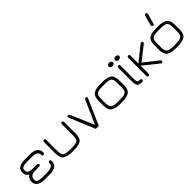

<svg xmlns="http://www.w3.org/2000/svg" viewBox="223 -1893 3060 3060"><g transform="rotate(-45 1753.0 -363.5)"><path d="M309.6 -207H225.6Q110.4 -207 110.4 -111.3Q110.4 -50.8 229.5 -50.8H349.6Q425.8 -50.8 457 -85Q472.7 -100.6 472.7 -128.9Q472.7 -129.9 472.7 -130.9Q472.7 -131.8 471.7 -131.8Q471.7 -160.2 497.1 -160.2Q522.5 -160.2 522.5 -126Q522.5 -60.5 475.1 -30.3Q427.7 0 356.4 0H222.7Q152.3 0 106 -29.3Q59.6 -58.6 59.6 -127Q59.6 -195.3 117.2 -231.4Q59.6 -256.8 59.6 -324.2Q59.6 -391.6 106 -420.9Q152.3 -450.2 222.7 -450.2H356.4Q427.7 -450.2 475.1 -419.9Q522.5 -389.6 522.5 -324.2Q522.5 -290 497.1 -290Q471.7 -290 471.7 -319.3Q471.7 -348.6 457 -365.2Q443.4 -382.8 419.9 -388.7Q381.8 -399.4 354.5 -399.4Q352.5 -399.4 349.6 -399.4H229.5Q109.4 -399.4 109.4 -338.9Q109.4 -292 135.7 -274.9Q162.1 -257.8 225.6 -257.8H309.6Q344.7 -257.8 344.7 -232.4Q344.7 -207 309.6 -207Z M892.6 0H865.2Q752.9 0 700.2 -34.7Q647.5 -69.3 647.5 -171.9V-423.8Q647.5 -457 672.9 -457Q698.2 -457 698.2 -423.8V-172.9Q698.2 -93.8 733.4 -72.3Q768.6 -50.8 865.2 -50.8H892.6Q987.3 -50.8 1018.6 -72.3Q1049.8 -93.8 1049.8 -172.9V-423.8Q1049.8 -457 1075.2 -457Q1100.6 -457 1100.6 -423.8V-171.9Q1100.6 -68.4 1052.2 -34.2Q1003.9 0 892.6 0Z M1416 -49.8 1589.8 -441.4Q1597.7 -461.9 1619.1 -461.9Q1640.6 -461.9 1640.6 -442.4Q1640.6 -434.6 1636.7 -425.8L1447.3 4.9H1378.9L1201.2 -425.8Q1197.3 -434.6 1197.3 -441.4Q1197.3 -461.9 1220.7 -461.9Q1238.3 -461.9 1248 -440.4Z M1973.6 0H1945.3Q1833 0 1780.3 -34.7Q1727.5 -69.3 1727.5 -171.9V-278.3Q1727.5 -380.9 1780.3 -415.5Q1833 -450.2 1945.3 -450.2H1973.6Q2085.9 -450.2 2138.2 -415.5Q2190.4 -380.9 2190.4 -278.3V-171.9Q2190.4 -69.3 2138.2 -34.7Q2085.9 0 1973.6 0ZM1945.3 -50.8H1973.6Q2064.5 -50.8 2093.8 -66.4Q2123 -82 2131.3 -106.4Q2139.6 -130.9 2139.6 -172.9V-277.3Q2139.6 -359.4 2100.6 -380.9Q2066.4 -399.4 1982.4 -399.4Q1978.5 -399.4 1973.6 -399.4H1945.3Q1854.5 -399.4 1824.7 -383.8Q1794.9 -368.2 1786.6 -343.8Q1778.3 -319.3 1778.3 -277.3V-172.9Q1778.3 -91.8 1818.4 -70.3Q1854.5 -50.8 1945.3 -50.8Z M2225.6 -551.8Q2225.6 -568.4 2242.2 -580.1Q2258.8 -591.8 2274.9 -591.8Q2291 -591.8 2308.1 -580.1Q2325.2 -568.4 2325.2 -551.8Q2325.2 -535.2 2308.1 -523.4Q2291 -511.7 2274.9 -511.7Q2258.8 -511.7 2242.2 -523.4Q2225.6 -535.2 2225.6 -551.8ZM2368.2 -551.8Q2368.2 -568.4 2384.8 -580.1Q2401.4 -591.8 2417.5 -591.8Q2433.6 -591.8 2450.7 -580.1Q2467.8 -568.4 2467.8 -551.8Q2467.8 -535.2 2450.7 -523.4Q2433.6 -511.7 2417.5 -511.7Q2401.4 -511.7 2384.8 -523.4Q2368.2 -535.2 2368.2 -551.8ZM2425.8 0H2418.9Q2362.3 0 2341.8 -27.3Q2321.3 -54.7 2321.3 -123V-423.8Q2321.3 -457 2346.7 -457Q2372.1 -457 2372.1 -423.8V-107.4Q2372.1 -76.2 2383.8 -63.5Q2393.6 -50.8 2426.8 -50.8Q2460 -50.8 2460 -25.4Q2460 0 2425.8 0Z M2877.9 -41Q2891.6 -31.2 2891.6 -20.5Q2891.6 -9.8 2884.8 -1.5Q2877.9 6.8 2867.2 6.8Q2856.4 6.8 2845.7 -2L2596.7 -202.1V-23.4Q2596.7 6.8 2571.3 6.8Q2545.9 6.8 2545.9 -23.4V-425.8Q2545.9 -457 2571.3 -457Q2596.7 -457 2596.7 -425.8V-251L2844.7 -450.2Q2856.4 -460 2867.2 -460Q2877.9 -460 2884.8 -451.2Q2891.6 -442.4 2891.6 -431.6Q2891.6 -420.9 2877 -411.1L2642.6 -226.6Z M3193.4 -509.8Q3166 -509.8 3166 -544.9Q3166 -550.8 3168 -556.6L3210.9 -710Q3218.8 -734.4 3240.7 -734.4Q3262.7 -734.4 3262.7 -708Q3262.7 -701.2 3261.7 -697.3L3217.8 -543.9Q3210.9 -509.8 3193.4 -509.8ZM3228.5 0H3200.2Q3087.9 0 3035.2 -34.7Q2982.4 -69.3 2982.4 -171.9V-278.3Q2982.4 -380.9 3035.2 -415.5Q3087.9 -450.2 3200.2 -450.2H3228.5Q3340.8 -450.2 3393.1 -415.5Q3445.3 -380.9 3445.3 -278.3V-171.9Q3445.3 -69.3 3393.1 -34.7Q3340.8 0 3228.5 0ZM3200.2 -50.8H3228.5Q3319.3 -50.8 3348.6 -66.4Q3377.9 -82 3386.2 -106.4Q3394.5 -130.9 3394.5 -172.9V-277.3Q3394.5 -359.4 3355.5 -380.9Q3321.3 -399.4 3237.3 -399.4Q3233.4 -399.4 3228.5 -399.4H3200.2Q3109.4 -399.4 3079.6 -383.8Q3049.8 -368.2 3041.5 -343.8Q3033.2 -319.3 3033.2 -277.3V-172.9Q3033.2 -91.8 3073.2 -70.3Q3109.4 -50.8 3200.2 -50.8Z"/></g></svg>

Font: Jura
Style: Book
Weight: 400
Version: Version 2.5